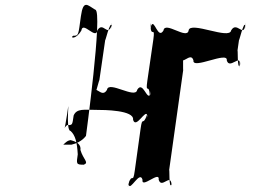

<svg xmlns="http://www.w3.org/2000/svg" viewBox="-20 -786 1113 795"><path d="M379 -331C411 -331 537 -330 531 -290C543 -250 584 -338 590 -308C584 -268 594 -349 588 -309C571 -260 570 -310 562 -252L538 -79C530 -21 528 -74 511 -24C505 16 519 -62 513 -22C518 9 559 -82 570 -42C564 -2 643 -82 637 -42C649 -2 687 -71 690 -22C684 18 697 -64 691 -24C678 6 683 -101 680 -79L739 -499C736 -477 743 -587 729 -556C723 -516 732 -594 726 -554C729 -504 769 -576 781 -536C775 -496 925 -576 919 -536C930 -496 979 -567 972 -517C966 -477 980 -558 974 -518C961 -488 966 -596 963 -574L970 -623C967 -601 991 -708 996 -678C990 -638 1001 -720 995 -680C988 -630 960 -700 937 -660C931 -620 767 -700 761 -660C755 -620 663 -700 657 -660C634 -620 619 -711 606 -680C600 -640 609 -718 603 -678C606 -628 623 -681 615 -623L590 -451C582 -393 597 -443 600 -394C594 -354 609 -436 603 -396C589 -366 572 -454 548 -414C542 -374 429 -454 423 -414C400 -374 371 -447 364 -396C358 -356 371 -434 365 -394C370 -363 394 -473 391 -451L416 -623C413 -601 437 -708 443 -678C437 -638 448 -720 442 -680C425 -631 407 -700 383 -660C377 -620 323 -700 317 -660C294 -620 268 -629 283 -638C306 -638 304 -639 315 -719C325 -790 343 -764 374 -746C408 -746 333 -203 336 -223C336 -225 321 -197 276 -187H242C252 -196 260 -206 277 -206C254 -206 319 -205 313 -165C325 -125 350 -113 327 -104C295 -104 296 -107 302 -147C299 -197 292 -226 272 -244C249 -244 272 -414 258 -314C246 -232 243 -259 258 -268C281 -268 279 -268 285 -308C298 -338 329 -331 379 -331Z"/></svg>

Font: Hussar Przerywany
Style: Obl
Weight: 400
Foundry: Cannot Into Space Fonts
Version: Version 0.982